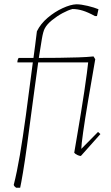

<svg xmlns="http://www.w3.org/2000/svg" viewBox="-20 -720 519 895"><path d="M55 155Q47 150 44 142Q59 83 72.5 4Q86 -75 100.5 -181.5Q115 -288 133 -429H61Q61 -435 62.5 -440.5Q64 -446 67 -450Q79 -450 97 -450Q115 -450 136 -450Q140 -479 144 -510Q148 -541 152 -574Q169 -609 202 -637Q235 -665 272 -682Q309 -699 336 -700Q358 -700 389 -692.5Q420 -685 439 -677L432 -645H423Q390 -663 365.5 -670.5Q341 -678 318 -678Q298 -673 272 -659Q246 -645 222.5 -626Q199 -607 189 -588Q181 -574 175 -537.5Q169 -501 161 -450Q205 -450 253 -450.5Q301 -451 344.5 -452.5Q388 -454 416 -457L424 -444Q406 -341 391 -252.5Q376 -164 367.5 -103.5Q359 -43 359 -26L437 -105L448 -95L357 7Q350 7 340.5 2.5Q331 -2 326 -8Q332 -42 340 -90.5Q348 -139 357 -192Q366 -245 373 -294Q380 -343 385 -379Q390 -415 391 -429H158Q150 -374 141.5 -308.5Q133 -243 123.5 -174.5Q114 -106 106 -42Q96 31 87 84.5Q78 138 74 155Z"/></svg>

Font: Labrada ExtraLight
Style: Italic
Weight: 200
Italic angle: -7°
Designer: Mercedes Jáuregui
Foundry: Omnibus-Type Team
Version: Version 1.000; ttfautohint (v1.8.4.7-5d5b)